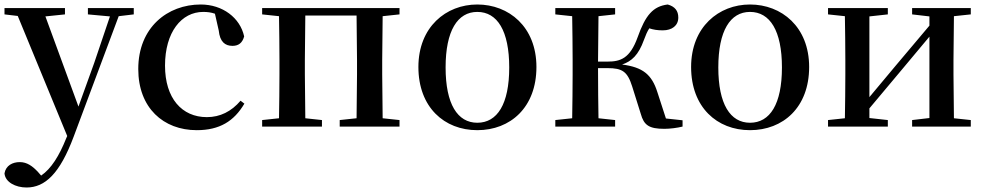

<svg xmlns="http://www.w3.org/2000/svg" viewBox="-27 -563 4379 854"><path d="M364 -499 462 -490 392 -283 322 -89 175 -490 262 -499V-527H-7V-499L52 -492L272 42L268 51C236 131 201 187 156 218L142 202C118 176 93 158 61 158C29 158 -1 173 -7 208C-4 247 42 271 91 271C173 271 239 210 301 44L501 -491L568 -499V-527H364Z M848 16C950 16 1014 -24 1060 -102L1043 -115C1002 -67 952 -42 893 -42C782 -42 707 -126 707 -271C707 -420 780 -510 877 -510C895 -510 912 -508 929 -502L946 -427C951 -377 974 -359 1007 -359C1034 -359 1051 -372 1059 -401C1041 -484 963 -543 866 -543C718 -543 588 -441 588 -256C588 -83 700 16 848 16Z M1139 -499 1214 -491C1215 -435 1216 -351 1216 -296V-232C1216 -177 1215 -93 1214 -37L1139 -29V0H1405V-29L1331 -37L1329 -232V-296L1331 -494H1559L1561 -296V-232L1559 -37L1484 -29V0H1750V-29L1675 -37L1673 -232V-296L1675 -491L1750 -499V-527H1139Z M2096 16C2243 16 2359 -85 2359 -265C2359 -444 2236 -543 2096 -543C1957 -543 1834 -443 1834 -265C1834 -86 1949 16 2096 16ZM2096 -17C2008 -17 1955 -100 1955 -263C1955 -426 2008 -510 2096 -510C2185 -510 2238 -426 2238 -263C2238 -100 2185 -17 2096 -17Z M2823 -57C2837 -6 2860 10 2928 10C2953 10 2985 6 3009 0V-28L2935 -36L2897 -153C2872 -232 2832 -264 2740 -276C2782 -290 2813 -318 2837 -385C2845 -407 2852 -423 2861 -437C2879 -431 2897 -428 2921 -428C2962 -428 2990 -449 2990 -485C2990 -515 2975 -534 2943 -543C2878 -535 2844 -496 2809 -397C2775 -303 2733 -289 2675 -289H2633L2635 -491L2709 -499V-527H2443V-499L2518 -491C2519 -435 2520 -351 2520 -296V-232C2520 -177 2519 -93 2518 -37L2443 -29V0H2709V-29L2635 -37C2634 -93 2633 -180 2633 -260H2675C2741 -260 2764 -245 2785 -178Z M3309 16C3456 16 3572 -85 3572 -265C3572 -444 3449 -543 3309 -543C3170 -543 3047 -443 3047 -265C3047 -86 3162 16 3309 16ZM3309 -17C3221 -17 3168 -100 3168 -263C3168 -426 3221 -510 3309 -510C3398 -510 3451 -426 3451 -263C3451 -100 3398 -17 3309 -17Z M4030 -499 4107 -490V-449L3957 -271L3840 -131V-490L3922 -499V-527H3656V-499L3731 -491C3732 -435 3733 -351 3733 -296V-232C3733 -177 3732 -93 3731 -37L3656 -29V0H3922V-29L3840 -38V-81L3985 -254L4107 -400V-38L4030 -29V0H4291V-29L4216 -37L4214 -232V-296L4216 -491L4291 -499V-527H4030Z"/></svg>

Font: Noto Serif HK SemiBold
Style: Regular
Weight: 600
Designer: Ryoko NISHIZUKA 西塚涼子 (kana & ideographs); Frank Grießhammer (Latin, Greek & Cyrillic); Wenlong ZHANG 张文龙 (bopomofo); San
Foundry: Adobe
Version: Version 2.001;hotconv 1.1.0;makeotfexe 2.6.0